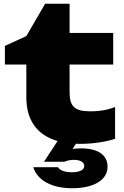

<svg xmlns="http://www.w3.org/2000/svg" viewBox="-20 -748 659 1021"><path d="M120 -405V-231C120 -113 173 -31 286 2L214 112H323C336 106 354 102 373 102C411 102 428 117 428 135C428 154 406 168 363 168C318 168 297 155 288 141H157C178 210 254 253 363 253C487 253 552 204 552 139C552 77 503 41 411 41C394 41 380 42 366 44L384 16C392 17 400 17 408 17C479 17 548 5 592 -10V-179C557 -165 515 -156 461 -156C373 -156 350 -184 350 -262V-405H582V-573H350V-728H220L120 -556L6 -504V-405Z"/></svg>

Font: Bounded ExtBd
Style: Regular
Weight: 800
Designer: Vlad Churkin
Version: Version 3.0